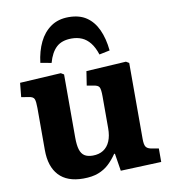

<svg xmlns="http://www.w3.org/2000/svg" viewBox="-88 -863 850 952"><g transform="rotate(-10 337.5 -386.5)"><path d="M255 14Q174 14 132.5 -30.5Q91 -75 91 -158V-370Q91 -402 86 -415Q81 -428 58 -431L21 -437L28 -508L235 -520L250 -511V-194Q250 -155 257 -132.5Q264 -110 279.5 -100Q295 -90 321 -90Q352 -90 374 -104Q396 -118 407.5 -145Q419 -172 419 -210V-371Q419 -406 413 -417Q407 -428 385 -431L351 -437L362 -508L563 -520L578 -511V-129Q578 -101 584.5 -90Q591 -79 609 -75L649 -68V0L444 8L430 -80H426Q407 -52 384.5 -31Q362 -10 331 2Q300 14 255 14ZM321 -787Q375 -787 410.5 -763Q446 -739 466.5 -694.5Q487 -650 493 -589L440 -578Q428 -615 410 -637.5Q392 -660 369 -670Q346 -680 317 -680Q268 -680 240.5 -654.5Q213 -629 199 -578L144 -588Q151 -646 172.5 -690.5Q194 -735 231 -761Q268 -787 321 -787Z"/></g></svg>

Font: Literata 18pt
Style: Bold
Weight: 700
Designer: Latin by Veronika Burian and Jose Scaglione. Greek by Irene Vlachou. Cyrillic by Vera Evstafieva.
Foundry: TypeTogether
Version: Version 3.103;gftools[0.9.29]